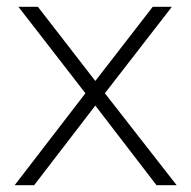

<svg xmlns="http://www.w3.org/2000/svg" viewBox="-20 -542 559 562"><path d="M438 0 259 -233 80 0H23L230 -269L34 -522H91L259 -305L427 -522H483L287 -269L497 0Z"/></svg>

Font: Hilab Light
Style: Regular
Weight: 300
Designer: Cristianderson Lima
Foundry: Cristianderson
Version: Version 1.0